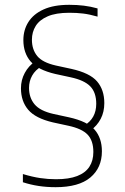

<svg xmlns="http://www.w3.org/2000/svg" viewBox="-20 -768 520 797"><path d="M211 9Q174 9 140.8 4Q107.5 -1 75 -11.5V-45.5Q115 -33.5 147.2 -28.8Q179.5 -24 212.5 -24Q266 -24 300.2 -37.2Q334.5 -50.5 351 -75.8Q367.5 -101 367.5 -137Q367.5 -184 343.8 -209Q320 -234 264 -246L199.5 -260Q127 -277 97 -312.5Q67 -348 67 -401.5Q67 -436 82.8 -465.2Q98.5 -494.5 127 -514L152.5 -492.5Q126.5 -477.5 113.5 -454.2Q100.5 -431 100.5 -403Q100.5 -362.5 123.5 -335Q146.5 -307.5 202 -295L266.5 -281Q343 -264 373 -229.5Q403 -195 403 -140Q403 -71.5 355 -31.2Q307 9 211 9ZM356 -226.5 329.5 -247Q354.5 -261.5 367 -284.2Q379.5 -307 379.5 -337Q379.5 -384 354.8 -409.5Q330 -435 274 -447L209.5 -461Q137 -478 107 -513Q77 -548 77 -601.5Q77 -643.5 97.8 -676.5Q118.5 -709.5 160.8 -728.8Q203 -748 267.5 -748Q299.5 -748 328 -744.5Q356.5 -741 385 -733V-699Q352 -708.5 325 -711.8Q298 -715 267.5 -715Q212 -715 178 -700.2Q144 -685.5 128.2 -660.2Q112.5 -635 112.5 -603Q112.5 -562.5 134.5 -535.5Q156.5 -508.5 212 -496L276.5 -482Q353 -465 383 -430Q413 -395 413 -340Q413 -303.5 398.2 -275Q383.5 -246.5 356 -226.5Z"/></svg>

Font: Encode Sans SC Condensed Thin Thin
Style: Regular
Weight: 250
Version: Version 3.002